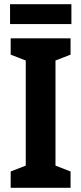

<svg xmlns="http://www.w3.org/2000/svg" viewBox="-20 -897 389 917"><path d="M321 -877H28V-782H321ZM317 0V-78L245 -106V-608L317 -636V-714H31V-636L103 -608V-106L31 -78V0Z"/></svg>

Font: Noto Sans Georgian Condensed Bold
Style: Regular
Weight: 700
Width: 3
Designer: Monotype Design Team, Akaki Razmadze
Foundry: Google LLC
Version: Version 2.005